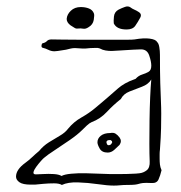

<svg xmlns="http://www.w3.org/2000/svg" viewBox="-20 -575 564 599"><path d="M335 4Q316 4 285 -0.5Q254 -5 223 -6Q192 -7 173 2Q165 -3 148.5 -3Q132 -3 115.5 -1.5Q99 0 89 1H76Q51 1 40.5 -6.5Q30 -14 30 -24Q30 -46 59 -67Q70 -75 80 -84.5Q90 -94 102 -104Q115 -120 132.5 -131Q150 -142 166.5 -151.5Q183 -161 192 -173Q210 -195 234 -208.5Q258 -222 277 -238Q295 -253 312.5 -268Q330 -283 348 -299Q357 -307 370 -314.5Q383 -322 403 -329Q412 -339 423.5 -342.5Q435 -346 443.5 -351Q452 -356 452 -370Q452 -383 445.5 -402Q439 -421 420 -421Q416 -421 395.5 -420Q375 -419 354.5 -417.5Q334 -416 328 -416Q319 -416 309.5 -417.5Q300 -419 291 -424Q286 -426 278 -425.5Q270 -425 262 -425Q244 -423 238.5 -423.5Q233 -424 214 -425Q207 -425 200.5 -423.5Q194 -422 186 -420Q167 -417 160.5 -416Q154 -415 150 -415Q140 -415 131 -419.5Q122 -424 113 -426Q109 -427 109.5 -433Q110 -439 113 -440Q122 -442 126.5 -447Q131 -452 141 -452Q147 -452 173.5 -451.5Q200 -451 236.5 -451Q273 -451 309 -451Q345 -451 370.5 -451Q396 -451 400 -452Q428 -457 447 -454.5Q466 -452 470 -444Q475 -440 477 -428Q479 -416 479 -404Q479 -349 480 -316Q481 -283 482 -261Q483 -239 483 -220Q483 -201 482.5 -175.5Q482 -150 479 -108Q478 -101 478 -94Q478 -87 478 -80Q478 -70 479 -61.5Q480 -53 484 -44Q480 -27 474.5 -15Q469 -3 453 -4Q434 -5 426 -4Q418 -3 413.5 -1.5Q409 0 401.5 1Q394 2 375 2Q365 2 355 3Q345 4 335 4ZM172 -26Q181 -31 202 -33Q223 -35 247.5 -34.5Q272 -34 292.5 -33Q313 -32 322 -32Q340 -32 358.5 -32Q377 -32 395 -33Q403 -33 415.5 -34.5Q428 -36 438 -44Q448 -52 447 -72Q446 -93 446 -127Q446 -161 446.5 -199.5Q447 -238 448.5 -272Q450 -306 452 -327Q443 -312 423 -304.5Q403 -297 384 -289.5Q365 -282 357 -266Q334 -248 313.5 -226Q293 -204 266 -194Q259 -191 251 -183.5Q243 -176 236 -169Q222 -155 197.5 -138Q173 -121 150 -106Q127 -91 118 -83Q115 -81 107.5 -72.5Q100 -64 93 -54.5Q86 -45 84.5 -38Q83 -31 92 -31Q99 -31 115 -32Q131 -33 147.5 -32Q164 -31 172 -26ZM316 -99Q298 -99 291 -111.5Q284 -124 284 -131Q284 -143 294.5 -151.5Q305 -160 324 -160Q334 -162 340.5 -158Q347 -154 353 -146Q361 -135 353 -123Q346 -116 336.5 -107.5Q327 -99 316 -99ZM319 -122Q326 -122 329 -129Q331 -131 329 -135Q325 -139 322 -138Q312 -138 312 -131Q312 -130 313.5 -126Q315 -122 319 -122ZM375 -483Q344 -483 335 -502Q334 -509 335.5 -523.5Q337 -538 350 -545Q360 -550 370 -553.5Q380 -557 387 -552Q392 -548 399 -545Q406 -542 412 -538Q424 -531 417 -519Q410 -506 402 -494.5Q394 -483 375 -483ZM223 -486Q217 -485 212 -488.5Q207 -492 200 -496Q188 -505 188 -516Q189 -530 201 -541.5Q213 -553 232 -553Q246 -553 257.5 -548.5Q269 -544 273 -533Q275 -528 272.5 -513Q270 -498 256 -490Q247 -484 239.5 -485.5Q232 -487 223 -486Z"/></svg>

Font: Sankofa Display
Style: Regular
Weight: 400
Designer: Batsirai Madzonga
Foundry: Batsirai Madzonga
Version: Version 1.000; ttfautohint (v1.8.4.7-5d5b)